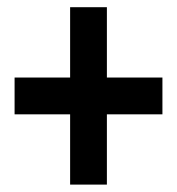

<svg xmlns="http://www.w3.org/2000/svg" viewBox="-20 -500 479 520"><path d="M269.5 -480.5Q245.1 -480.5 169.9 -480.5Q169.9 -432.6 169.9 -290Q132.8 -290 19.5 -290Q19.5 -264.6 19.5 -190.4Q57.6 -190.4 169.9 -190.4Q169.9 -142.6 169.9 0Q195.3 0 269.5 0Q269.5 -47.9 269.5 -190.4Q307.6 -190.4 419.9 -190.4Q419.9 -214.8 419.9 -290Q382.8 -290 269.5 -290Q269.5 -337.9 269.5 -480.5Z"/></svg>

Font: Alibu-Mazigh Belkasim 1
Style: Bold
Weight: 400
Designer: Mazigh Moubarik Belkasim
Version: Version 1.0